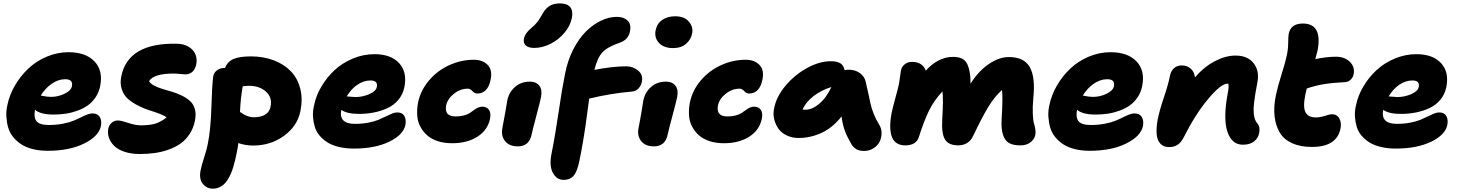

<svg xmlns="http://www.w3.org/2000/svg" viewBox="-20 -860 8677 1141"><path d="M264.2 36.1Q214.8 36.1 174.3 25.9Q133.8 15.6 106 -2.7Q78.1 -21 57.9 -46.1Q37.6 -71.3 28.8 -101.6Q20 -131.8 17.8 -166Q15.6 -200.2 23.9 -235.8Q36.1 -295.9 68.8 -352.1Q101.6 -408.2 148.2 -452.4Q194.8 -496.6 257.6 -523.2Q320.3 -549.8 387.2 -549.8Q489.3 -549.8 541.5 -495.1Q593.8 -440.4 575.2 -348.1Q567.9 -311.5 548.1 -282Q528.3 -252.4 501.7 -233.6Q475.1 -214.8 440.9 -202.4Q406.7 -189.9 371.8 -184.6Q336.9 -179.2 298.8 -179.2Q219.7 -179.2 188 -208V-207Q179.2 -161.1 197.5 -139.2Q215.8 -117.2 270 -117.2Q313.5 -117.2 351.1 -124.3Q388.7 -131.3 413.6 -141.4Q438.5 -151.4 458.7 -161.6Q479 -171.9 496.8 -179Q514.6 -186 528.8 -186Q560.1 -186 572.8 -165Q585.4 -144 580.1 -111.8Q567.4 -50.3 480 -7.1Q392.6 36.1 264.2 36.1ZM367.2 -389.2Q326.2 -389.2 287.4 -362.3Q248.5 -335.4 222.2 -292Q259.8 -284.2 282.2 -284.2Q325.2 -284.2 363.8 -303Q402.3 -321.8 407.2 -347.2Q416 -389.2 367.2 -389.2Z M809.6 55.2Q758.8 55.2 719.2 41.7Q679.7 28.3 658 6.3Q636.2 -15.6 627.2 -41.7Q618.2 -67.9 623.5 -95.2Q627.4 -115.7 643.1 -129.9Q658.7 -144 680.7 -144Q699.2 -144 741.7 -129.6Q784.2 -115.2 818.4 -115.2Q870.1 -115.2 903.6 -125.5Q937 -135.7 969.7 -162.1Q959 -171.9 930.2 -183.1Q901.4 -194.3 869.4 -204.1Q837.4 -213.9 802.7 -231.4Q768.1 -249 742.7 -270.3Q717.3 -291.5 704.6 -326.7Q691.9 -361.8 700.7 -405.8Q740.7 -606.4 1030.8 -600.1Q1073.2 -599.6 1102.3 -581.3Q1131.3 -563 1141.8 -535.9Q1152.3 -508.8 1146.5 -479Q1140.6 -449.2 1123.8 -433.6Q1106.9 -418 1082.5 -418Q1072.3 -418 1049.8 -420.4Q1027.3 -422.9 1011.7 -422.9Q893.6 -422.9 865.7 -377.9Q873.5 -363.3 895.3 -351.8Q917 -340.3 944.1 -332Q971.2 -323.7 1002 -314.7Q1032.7 -305.7 1060.1 -292.2Q1087.4 -278.8 1108.2 -260.7Q1128.9 -242.7 1137.7 -212.9Q1146.5 -183.1 1138.7 -144Q1129.9 -98.6 1106.7 -63.5Q1083.5 -28.3 1052.2 -6.3Q1021 15.6 980.2 29.8Q939.5 43.9 897.9 49.6Q856.4 55.2 809.6 55.2Z M1244.6 261.2Q1208.5 261.2 1185.1 232.2Q1161.6 203.1 1172.4 150.9Q1178.7 119.1 1193.4 75Q1208 30.8 1214.4 -2Q1231.9 -86.9 1236.1 -219.7Q1240.2 -352.5 1246.6 -403.8Q1249.5 -425.8 1267.8 -440.9Q1286.1 -456.1 1312.5 -456.1H1317.4Q1332.5 -495.1 1368.9 -510Q1405.3 -524.9 1470.2 -524.9Q1545.4 -524.9 1606.9 -501.5Q1668.5 -478 1708.5 -436.3Q1748.5 -394.5 1764.2 -333.7Q1779.8 -272.9 1765.6 -201.2Q1748.5 -112.3 1668.9 -53.7Q1589.4 4.9 1484.4 4.9Q1438 4.9 1396.5 -9.8Q1394 12.2 1387.2 45.9Q1382.3 70.8 1377.9 89.1Q1373.5 107.4 1366.5 131.3Q1359.4 155.3 1351.8 172.4Q1344.2 189.5 1333.3 207.3Q1322.3 225.1 1309.8 236.1Q1297.4 247.1 1280.8 254.2Q1264.2 261.2 1244.6 261.2ZM1458.5 -350.1Q1451.7 -350.1 1439.2 -348.9Q1426.8 -347.7 1422.4 -347.2Q1409.7 -276.4 1406.2 -194.8Q1407.2 -193.8 1414.3 -189.5Q1421.4 -185.1 1423.3 -183.8Q1425.3 -182.6 1431.9 -178.7Q1438.5 -174.8 1441.9 -173.6Q1445.3 -172.4 1451.9 -169.7Q1458.5 -167 1463.6 -166Q1468.8 -165 1475.6 -164.1Q1482.4 -163.1 1489.3 -163.1Q1529.8 -163.1 1556.4 -179.2Q1583 -195.3 1588.4 -229Q1598.6 -281.2 1560.3 -315.7Q1522 -350.1 1458.5 -350.1Z M2083.5 22.9Q2034.7 22.9 1994.6 13.4Q1954.6 3.9 1927 -13.2Q1899.4 -30.3 1879.4 -54Q1859.4 -77.6 1850.8 -106Q1842.3 -134.3 1840.1 -166.5Q1837.9 -198.7 1846.2 -232.9Q1857.4 -290.5 1889.6 -345.2Q1921.9 -399.9 1968 -442.9Q2014.2 -485.8 2076.7 -512Q2139.2 -538.1 2205.6 -538.1Q2302.2 -538.1 2351.6 -485.1Q2400.9 -432.1 2383.3 -342.8Q2374.5 -299.3 2347.7 -267.1Q2320.8 -234.9 2282.2 -217.3Q2243.7 -199.7 2201.4 -191.4Q2159.2 -183.1 2112.3 -183.1Q2042 -183.1 2008.3 -207Q1991.7 -124 2089.4 -124Q2132.3 -124 2168.9 -131.1Q2205.6 -138.2 2229.5 -148.2Q2253.4 -158.2 2272.7 -168Q2292 -177.7 2309.1 -184.8Q2326.2 -191.9 2340.3 -191.9Q2371.1 -191.9 2383.1 -170.7Q2395 -149.4 2389.2 -118.2Q2377.4 -58.6 2293 -17.8Q2208.5 22.9 2083.5 22.9ZM2182.1 -381.8Q2141.1 -381.8 2103.5 -356.2Q2065.9 -330.6 2040.5 -287.1Q2089.4 -283.2 2091.3 -283.2Q2134.8 -283.2 2174.6 -300.5Q2214.4 -317.9 2219.2 -342.8Q2227.1 -381.8 2182.1 -381.8Z M2667 -8.8Q2619.6 -8.8 2581.5 -21.2Q2543.5 -33.7 2518.6 -55.7Q2493.7 -77.6 2477.8 -107.7Q2461.9 -137.7 2459.5 -173.1Q2457 -208.5 2463.9 -248Q2479 -322.8 2529.3 -381.8Q2579.6 -440.9 2650.1 -472.9Q2720.7 -504.9 2796.9 -504.9Q2846.7 -504.9 2877 -475.3Q2907.2 -445.8 2896 -388.2Q2879.4 -304.2 2815.9 -304.2Q2800.3 -304.2 2787.4 -318.6Q2774.4 -333 2760.3 -333Q2714.8 -333 2676.8 -302.2Q2638.7 -271.5 2631.3 -232.9Q2619.1 -168 2688 -168Q2715.8 -168 2737.5 -174.1Q2759.3 -180.2 2772.2 -188.7Q2785.2 -197.3 2796.1 -205.6Q2807.1 -213.9 2819.6 -220Q2832 -226.1 2846.2 -226.1Q2872.6 -226.1 2885.7 -207.5Q2898.9 -189 2892.1 -153.8Q2877.9 -86.4 2817.1 -47.6Q2756.3 -8.8 2667 -8.8Z M3154.8 -575.2Q3119.6 -575.2 3104 -590.3Q3088.4 -605.5 3093.8 -631.8Q3100.1 -662.1 3135.7 -691.9Q3158.7 -710.4 3173.1 -729.2Q3187.5 -748 3204.6 -778.8Q3223.6 -812.5 3248.5 -826.2Q3273.4 -839.8 3307.6 -839.8Q3350.1 -839.8 3368.4 -817.9Q3386.7 -795.9 3378.4 -752.9Q3368.7 -705.6 3333.7 -664.3Q3298.8 -623 3250.7 -599.1Q3202.6 -575.2 3154.8 -575.2ZM3057.6 9.8Q3006.3 9.8 2981.4 -21.7Q2956.5 -53.2 2965.3 -98.1Q2975.6 -149.4 2984.9 -204.6Q2994.1 -259.8 2994.6 -263.2Q3004.9 -312.5 3041 -343.8Q3077.1 -375 3129.4 -375Q3165.5 -375 3184.6 -351.3Q3203.6 -327.6 3195.3 -284.2Q3191.9 -263.7 3167.7 -173.3Q3143.6 -83 3139.6 -62Q3125.5 9.8 3057.6 9.8Z M3979.5 -574.2Q3924.8 -574.2 3896 -605.2Q3867.2 -636.2 3876.5 -681.2Q3884.8 -720.7 3916 -741.9Q3947.3 -763.2 3992.2 -763.2Q4047.4 -763.2 4074 -731.4Q4100.6 -699.7 4093.3 -662.1Q4086.9 -626 4057.6 -600.1Q4028.3 -574.2 3979.5 -574.2ZM3329.6 209Q3288.1 209 3265.6 167.2Q3243.2 125.5 3257.3 54.2Q3279.8 -57.6 3299.6 -193.8Q3319.3 -330.1 3338.4 -423.8Q3353.5 -501 3386.5 -565.7Q3419.4 -630.4 3461.4 -672.1Q3503.4 -713.9 3551 -736.8Q3598.6 -759.8 3645.5 -759.8Q3686 -759.8 3709.2 -738.3Q3732.4 -716.8 3723.6 -672.9Q3714.4 -624 3662.6 -606Q3589.8 -581.1 3560.1 -549.1Q3530.3 -517.1 3512.2 -444.8Q3620.6 -465.8 3701.7 -465.8Q3741.7 -465.8 3772.2 -440.7Q3802.7 -415.5 3794.4 -374Q3789.6 -350.6 3774.2 -334.2Q3758.8 -317.9 3735.4 -315.9Q3606.4 -304.7 3481.4 -273.9Q3478 -251.5 3471.2 -199Q3464.4 -146.5 3459.5 -111.6Q3454.6 -76.7 3444.8 -19.3Q3435.1 38.1 3423.3 95.2Q3410.2 160.2 3388.7 184.6Q3367.2 209 3329.6 209ZM3866.2 9.8Q3814.9 9.8 3790.3 -21.7Q3765.6 -53.2 3774.4 -98.1Q3784.7 -148.9 3793.5 -202.9Q3802.2 -256.8 3803.2 -263.2Q3813.5 -312.5 3849.6 -343.8Q3885.7 -375 3938.5 -375Q3974.6 -375 3993.7 -351.3Q4012.7 -327.6 4004.4 -284.2Q4001 -264.2 3976.6 -173.6Q3952.1 -83 3948.2 -62Q3934.1 9.8 3866.2 9.8Z M4282.2 -8.8Q4234.9 -8.8 4196.8 -21.2Q4158.7 -33.7 4133.8 -55.7Q4108.9 -77.6 4093 -107.7Q4077.1 -137.7 4074.7 -173.1Q4072.3 -208.5 4079.1 -248Q4094.2 -322.8 4144.5 -381.8Q4194.8 -440.9 4265.4 -472.9Q4335.9 -504.9 4412.1 -504.9Q4461.9 -504.9 4492.2 -475.3Q4522.5 -445.8 4511.2 -388.2Q4494.6 -304.2 4431.2 -304.2Q4415.5 -304.2 4402.6 -318.6Q4389.6 -333 4375.5 -333Q4330.1 -333 4292 -302.2Q4253.9 -271.5 4246.6 -232.9Q4234.4 -168 4303.2 -168Q4331.1 -168 4352.8 -174.1Q4374.5 -180.2 4387.5 -188.7Q4400.4 -197.3 4411.4 -205.6Q4422.4 -213.9 4434.8 -220Q4447.3 -226.1 4461.4 -226.1Q4487.8 -226.1 4501 -207.5Q4514.2 -189 4507.3 -153.8Q4493.2 -86.4 4432.4 -47.6Q4371.6 -8.8 4282.2 -8.8Z M4726.1 -40Q4687 -40 4655.3 -55.2Q4623.5 -70.3 4606 -95.2Q4588.4 -120.1 4580.6 -152.3Q4572.8 -184.6 4581.1 -219.2Q4594.2 -286.6 4648.7 -351.3Q4703.1 -416 4776.6 -456.1Q4850.1 -496.1 4917 -496.1Q4954.6 -496.1 4974.6 -483.4Q4994.6 -470.7 4999 -442.9Q5010.7 -445.8 5022 -445.8Q5063.5 -445.8 5091.3 -424.8Q5119.1 -403.8 5125 -372.1Q5131.8 -345.7 5140.1 -305.2Q5148.4 -264.6 5153.8 -241Q5159.2 -217.3 5172.1 -183.8Q5185.1 -150.4 5204.1 -120.1Q5218.8 -97.7 5219 -69.8Q5219.2 -42 5207.8 -18.6Q5196.3 4.9 5171.4 21Q5146.5 37.1 5113.8 37.1Q5064.9 37.1 5041 -1Q5015.6 -43.9 5001.7 -80.3Q4987.8 -116.7 4981 -168Q4927.7 -100.1 4861.6 -70.1Q4795.4 -40 4726.1 -40ZM4767.1 -208Q4806.2 -208 4848.1 -242.9Q4890.1 -277.8 4920.9 -342.8Q4860.8 -324.7 4814.7 -288.8Q4768.6 -252.9 4749 -209Q4753.9 -208 4767.1 -208Z M5358.9 3.9Q5325.7 3.9 5304.9 -12.2Q5284.2 -28.3 5276.9 -56.6Q5269.5 -85 5270.3 -117.9Q5271 -150.9 5278.8 -189.9Q5284.7 -218.8 5300.8 -276.9Q5316.9 -335 5322.8 -363.8Q5325.7 -378.4 5328.6 -404.1Q5331.5 -429.7 5334 -440.9Q5337.9 -462.4 5355.7 -477.3Q5373.5 -492.2 5400.9 -492.2Q5433.6 -492.2 5454.1 -477.3Q5474.6 -462.4 5481.9 -439.9Q5513.7 -477.1 5555.4 -499.5Q5597.2 -522 5643.6 -522Q5698.2 -522 5719.7 -492.9Q5741.2 -463.9 5746.6 -400.9Q5747.6 -386.7 5747.6 -362.8Q5796.4 -439.5 5857.2 -480.2Q5918 -521 5975.6 -521Q6065.9 -521 6099.9 -460.7Q6133.8 -400.4 6120.6 -275.9Q6115.7 -222.2 6117.7 -181.9Q6119.6 -141.6 6124.8 -126Q6129.9 -110.4 6132.8 -90.8Q6135.7 -71.3 6132.8 -59.1Q6127.9 -33.7 6104.5 -14.9Q6081.1 3.9 6043.9 3.9Q6002 3.9 5977.5 -9.3Q5953.1 -22.5 5940.9 -57.9Q5928.7 -93.3 5932.6 -154.8Q5940.4 -285.6 5934.6 -325.2Q5888.7 -284.2 5851.3 -221.7Q5814 -159.2 5764.6 -55.2Q5752 -26.4 5728.8 -11.2Q5705.6 3.9 5675.8 3.9Q5615.7 3.9 5595 -32.7Q5574.2 -69.3 5579.6 -152.8Q5586.9 -277.8 5580.6 -316.9Q5529.3 -261.7 5499.5 -199.7Q5469.7 -137.7 5440.9 -46.9Q5425.8 3.9 5358.9 3.9Z M6456.5 36.1Q6407.2 36.1 6366.7 25.9Q6326.2 15.6 6298.3 -2.7Q6270.5 -21 6250.2 -46.1Q6230 -71.3 6221.2 -101.6Q6212.4 -131.8 6210.2 -166Q6208 -200.2 6216.3 -235.8Q6228.5 -295.9 6261.2 -352.1Q6293.9 -408.2 6340.6 -452.4Q6387.2 -496.6 6450 -523.2Q6512.7 -549.8 6579.6 -549.8Q6681.6 -549.8 6733.9 -495.1Q6786.1 -440.4 6767.6 -348.1Q6760.3 -311.5 6740.5 -282Q6720.7 -252.4 6694.1 -233.6Q6667.5 -214.8 6633.3 -202.4Q6599.1 -189.9 6564.2 -184.6Q6529.3 -179.2 6491.2 -179.2Q6412.1 -179.2 6380.4 -208V-207Q6371.6 -161.1 6389.9 -139.2Q6408.2 -117.2 6462.4 -117.2Q6505.9 -117.2 6543.5 -124.3Q6581.1 -131.3 6606 -141.4Q6630.9 -151.4 6651.1 -161.6Q6671.4 -171.9 6689.2 -179Q6707 -186 6721.2 -186Q6752.4 -186 6765.1 -165Q6777.8 -144 6772.5 -111.8Q6759.8 -50.3 6672.4 -7.1Q6585 36.1 6456.5 36.1ZM6559.6 -389.2Q6518.6 -389.2 6479.7 -362.3Q6440.9 -335.4 6414.6 -292Q6452.1 -284.2 6474.6 -284.2Q6517.6 -284.2 6556.2 -303Q6594.7 -321.8 6599.6 -347.2Q6608.4 -389.2 6559.6 -389.2Z M7366.2 0Q7300.3 0 7274.4 -76.4Q7248.5 -152.8 7274.9 -298.8Q7284.7 -345.7 7279.3 -362.8H7274.9Q7235.4 -362.8 7158.7 -270.8Q7082 -178.7 7015.1 -44.9Q6999 -13.2 6978 0.5Q6957 14.2 6927.2 14.2Q6893.6 14.2 6874.8 -7.3Q6856 -28.8 6853.5 -65.4Q6851.1 -102.1 6859.9 -150.9Q6871.6 -207.5 6897.5 -283.7Q6923.3 -359.9 6933.1 -411.1Q6938.5 -438 6956.5 -454.6Q6974.6 -471.2 7002 -471.2Q7034.7 -471.2 7056.4 -451.9Q7078.1 -432.6 7081.1 -399.9Q7134.8 -462.4 7199 -496.1Q7263.2 -529.8 7322.3 -529.8Q7394.5 -529.8 7430.2 -483.9Q7465.8 -438 7452.1 -369.1Q7438 -296.9 7432.9 -252.2Q7427.7 -207.5 7431.9 -176.3Q7436 -145 7451.2 -127.9Q7470.2 -106.4 7462.9 -69.8Q7457.5 -39.6 7432.9 -19.8Q7408.2 0 7366.2 0Z M7776.4 13.2Q7707 13.2 7658.4 -9Q7609.9 -31.2 7585.4 -71.8Q7561 -112.3 7554.4 -169.2Q7547.9 -226.1 7562.5 -294.9Q7572.8 -344.7 7595.9 -418.2Q7619.1 -491.7 7627.4 -532.2Q7634.8 -565.4 7635.3 -605Q7635.7 -644.5 7638.2 -658.2Q7650.4 -720.2 7722.2 -720.2Q7840.8 -720.2 7809.6 -558.1Q7808.1 -549.3 7796.4 -508.8Q7865.7 -522.9 7918.5 -522.9Q7971.2 -522.9 8002 -492.4Q8032.7 -461.9 8024.4 -419.9Q8021.5 -401.4 8007.6 -387.5Q7993.7 -373.5 7974.6 -372.1Q7899.4 -368.2 7849.1 -360.1Q7798.8 -352.1 7745.6 -334Q7738.8 -307.6 7737.3 -297.9Q7722.2 -224.6 7738 -193.4Q7753.9 -162.1 7799.3 -162.1Q7824.7 -162.1 7853.8 -171.6Q7882.8 -181.2 7894.5 -181.2Q7925.3 -181.2 7939.2 -156Q7953.1 -130.9 7946.3 -96.2Q7924.3 13.2 7776.4 13.2Z M8275.4 22.9Q8226.6 22.9 8186.5 13.4Q8146.5 3.9 8118.9 -13.2Q8091.3 -30.3 8071.3 -54Q8051.3 -77.6 8042.7 -106Q8034.2 -134.3 8032 -166.5Q8029.8 -198.7 8038.1 -232.9Q8049.3 -290.5 8081.5 -345.2Q8113.8 -399.9 8159.9 -442.9Q8206.1 -485.8 8268.6 -512Q8331.1 -538.1 8397.5 -538.1Q8494.1 -538.1 8543.5 -485.1Q8592.8 -432.1 8575.2 -342.8Q8566.4 -299.3 8539.6 -267.1Q8512.7 -234.9 8474.1 -217.3Q8435.5 -199.7 8393.3 -191.4Q8351.1 -183.1 8304.2 -183.1Q8233.9 -183.1 8200.2 -207Q8183.6 -124 8281.2 -124Q8324.2 -124 8360.8 -131.1Q8397.5 -138.2 8421.4 -148.2Q8445.3 -158.2 8464.6 -168Q8483.9 -177.7 8501 -184.8Q8518.1 -191.9 8532.2 -191.9Q8563 -191.9 8575 -170.7Q8586.9 -149.4 8581.1 -118.2Q8569.3 -58.6 8484.9 -17.8Q8400.4 22.9 8275.4 22.9ZM8374 -381.8Q8333 -381.8 8295.4 -356.2Q8257.8 -330.6 8232.4 -287.1Q8281.2 -283.2 8283.2 -283.2Q8326.7 -283.2 8366.5 -300.5Q8406.2 -317.9 8411.1 -342.8Q8418.9 -381.8 8374 -381.8Z"/></svg>

Font: Shantell Sans Irregular
Style: Italic
Weight: 800
Italic angle: -11.31°
Designer: Stephen Nixon, Anya Danilova, Shantell Martin
Foundry: Arrow Type
Version: Version 1.006;[9816181b4]